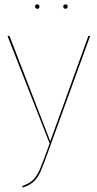

<svg xmlns="http://www.w3.org/2000/svg" viewBox="-20 -843 438 871"><path d="M213 -195 204 -170Q177 -94 164 -65Q151 -36 134 -20Q117 -4 83 8L81 1Q114 -11 131 -28Q148 -45 161.5 -76.5Q175 -108 206 -195H204L14 -680H23L208 -202L381 -680H389ZM159 -813Q159 -803 149 -803Q145 -803 142 -806Q139 -809 139 -813Q139 -823 149 -823Q159 -823 159 -813ZM287 -813Q287 -809 284 -806Q281 -803 277 -803Q273 -803 270 -806Q267 -809 267 -813Q267 -823 277 -823Q287 -823 287 -813Z"/></svg>

Font: Fira Sans Compressed Eight
Style: Regular
Weight: 100
Width: 1
Designer: bBox Type GmbH & Carrois Corporate GbR & Edenspiekermann AG
Foundry: bBox Type GmbH & Carrois Corporate GbR & Edenspiekermann AG
Version: Version 4.301